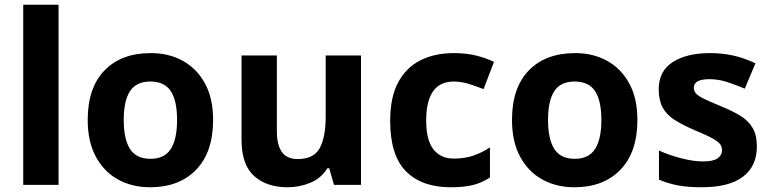

<svg xmlns="http://www.w3.org/2000/svg" viewBox="-20 -780 3251 810"><path d="M227 0H78V-760H227Z M879 -274Q879 -138 807.5 -64Q736 10 613 10Q537 10 477.5 -23Q418 -56 384 -119.5Q350 -183 350 -274Q350 -410 421 -483Q492 -556 616 -556Q693 -556 752 -523Q811 -490 845 -427.5Q879 -365 879 -274ZM502 -274Q502 -193 528.5 -151.5Q555 -110 615 -110Q674 -110 700.5 -151.5Q727 -193 727 -274Q727 -355 700.5 -395.5Q674 -436 614 -436Q555 -436 528.5 -395.5Q502 -355 502 -274Z M1503 -546V0H1389L1369 -70H1361Q1335 -28 1289.5 -9Q1244 10 1193 10Q1105 10 1052 -37.5Q999 -85 999 -190V-546H1148V-227Q1148 -169 1169 -139Q1190 -109 1236 -109Q1304 -109 1329 -155.5Q1354 -202 1354 -289V-546Z M1881 10Q1759 10 1692.5 -57.5Q1626 -125 1626 -270Q1626 -370 1660 -433Q1694 -496 1754.5 -526Q1815 -556 1894 -556Q1950 -556 1991.5 -545Q2033 -534 2064 -519L2020 -404Q1985 -418 1954.5 -427Q1924 -436 1894 -436Q1778 -436 1778 -271Q1778 -189 1808.5 -150Q1839 -111 1894 -111Q1941 -111 1977 -123.5Q2013 -136 2047 -158V-31Q2013 -9 1975.5 0.5Q1938 10 1881 10Z M2669 -274Q2669 -138 2597.5 -64Q2526 10 2403 10Q2327 10 2267.5 -23Q2208 -56 2174 -119.5Q2140 -183 2140 -274Q2140 -410 2211 -483Q2282 -556 2406 -556Q2483 -556 2542 -523Q2601 -490 2635 -427.5Q2669 -365 2669 -274ZM2292 -274Q2292 -193 2318.5 -151.5Q2345 -110 2405 -110Q2464 -110 2490.5 -151.5Q2517 -193 2517 -274Q2517 -355 2490.5 -395.5Q2464 -436 2404 -436Q2345 -436 2318.5 -395.5Q2292 -355 2292 -274Z M3173 -162Q3173 -79 3114.5 -34.5Q3056 10 2940 10Q2883 10 2842 2.5Q2801 -5 2760 -22V-145Q2804 -125 2855 -112Q2906 -99 2945 -99Q2989 -99 3007.5 -112Q3026 -125 3026 -146Q3026 -160 3018.5 -171Q3011 -182 2986 -196Q2961 -210 2908 -232Q2857 -254 2824 -275.5Q2791 -297 2775 -327.5Q2759 -358 2759 -404Q2759 -480 2818 -518Q2877 -556 2975 -556Q3026 -556 3072 -546Q3118 -536 3167 -513L3122 -406Q3082 -423 3046 -434.5Q3010 -446 2973 -446Q2907 -446 2907 -410Q2907 -397 2915.5 -386.5Q2924 -376 2948.5 -364Q2973 -352 3021 -332Q3068 -313 3102 -292.5Q3136 -272 3154.5 -241.5Q3173 -211 3173 -162Z"/></svg>

Font: Noto Sans Sinhala
Style: Bold
Weight: 700
Designer: Jelle Bosma - Monotype Design Team
Foundry: Monotype Imaging Inc.
Version: Version 2.006; ttfautohint (v1.8.4.7-5d5b)